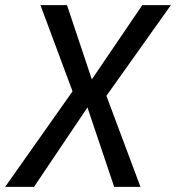

<svg xmlns="http://www.w3.org/2000/svg" viewBox="-40 -725 683 745"><path d="M-20 0 253 -387 251 -345 117 -705H220L318 -412H313L512 -705H623L365 -342L364 -377L505 0H403L298 -312H302L92 0Z"/></svg>

Font: Nunito Sans 7pt Condensed Medium
Style: Italic
Weight: 500
Width: 3
Italic angle: -9°
Designer: Vernon Adams
Foundry: Vernon Adams
Version: Version 3.101;gftools[0.9.27]